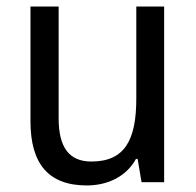

<svg xmlns="http://www.w3.org/2000/svg" viewBox="-20 -622 599 586"><path d="M481 -602H396V-321C396 -195 361 -129 259 -129C191 -129 159 -172 159 -261V-602H73V-252C73 -122 128 -56 245 -56C307 -56 365 -82 395 -137H400L412 -66H481Z"/></svg>

Font: Noto Sans Malayalam UI SemiCondensed
Style: Regular
Weight: 400
Width: 4
Designer: Jelle Bosma - Monotype Design Team
Foundry: Monotype Imaging Inc.
Version: Version 2.104